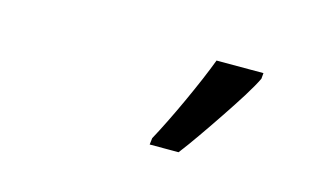

<svg xmlns="http://www.w3.org/2000/svg" viewBox="-40 -879 596 361"><g transform="rotate(15 258.5 -698.5)"><path d="M265.6 -606 267.1 -618.7Q275.9 -634.8 286.9 -657Q297.9 -679.2 309.1 -703.6Q320.3 -728 330.1 -751Q339.8 -773.9 346.2 -791H437.5L436.5 -779.8Q429.2 -764.6 415.3 -742.4Q401.4 -720.2 384.5 -695.1Q367.7 -669.9 351.3 -646.5Q335 -623 321.8 -606Z"/></g></svg>

Font: Open Sans SemiCondensed Medium
Style: Italic
Weight: 500
Width: 4
Italic angle: -12°
Designer: Monotype Design Team
Foundry: Monotype Imaging Inc.
Version: Version 3.000